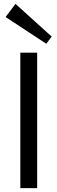

<svg xmlns="http://www.w3.org/2000/svg" viewBox="-20 -972 297 992"><path d="M172 -700V0H85V-700ZM247 -783 219 -746 9 -884 60 -952Z"/></svg>

Font: Pathway Extreme
Style: Regular
Weight: 400
Designer: Eduardo Rodriguez Tunni
Foundry: Eduardo Rodriguez Tunni
Version: Version 1.001;gftools[0.9.26]